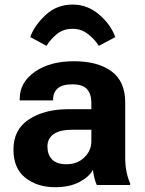

<svg xmlns="http://www.w3.org/2000/svg" viewBox="-20 -792 622 822"><path d="M37.6 -151.6Q37.6 -70.8 88.9 -30.6Q140.1 9.5 215.6 9.5Q278.6 9.5 320.9 -13.3Q363.3 -36.1 377.9 -65.2Q379.6 -47.9 384.3 -29.5Q388.9 -11.2 394.5 0H537.1V-7.8Q527.6 -27.6 521.9 -55.9Q516.1 -84.2 516.1 -115.5V-352.8Q516.1 -443.4 457.6 -486.6Q399.2 -529.8 296.1 -529.8Q193.6 -529.8 129 -484.5Q64.5 -439.2 64.5 -369.9V-362.3H207.5V-369.9Q207.5 -395.5 226.3 -413.2Q245.1 -430.9 290.3 -430.9Q335.4 -430.9 353.3 -409.4Q371.1 -387.9 371.1 -353.5V-324.5H271.5Q170.7 -324.2 104.1 -281.1Q37.6 -238 37.6 -151.6ZM183.1 -164.6Q183.1 -199.2 209.7 -217.9Q236.3 -236.6 291.5 -236.6H371.1V-187.5Q371.1 -147 340.9 -117.9Q310.8 -88.9 264.9 -88.9Q222.2 -88.9 202.6 -109.7Q183.1 -130.6 183.1 -164.6ZM179.2 -595.7Q196.3 -624.3 223.9 -646.5Q251.5 -668.7 291 -668.7Q328.4 -668.7 357.4 -645.6Q386.5 -622.6 403.1 -595.7L473.6 -633.1Q453.6 -688.2 403.7 -730.3Q353.8 -772.5 291.3 -772.5Q222.2 -772.5 173.8 -726.4Q125.5 -680.4 109.6 -633.3Z"/></svg>

Font: Roboto Flex
Style: Regular
Weight: 400
Designer: Berlow after Robertson
Foundry: Google
Version: Version 3.200;gftools[0.9.32]